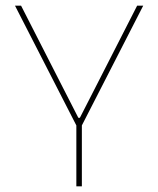

<svg xmlns="http://www.w3.org/2000/svg" viewBox="-20 -659 560 679"><path d="M268.5 -213.5H251L33 -639H54.5L201.5 -351L257 -242.5H262.5L318 -351L465 -639H486.5ZM269.5 0H250V-235.5H269.5Z"/></svg>

Font: Anek Devanagari Thin
Style: Regular
Weight: 250
Designer: Kailash Malviya (Devanagari) & Yesha Goshar (Latin)
Foundry: Ek Type
Version: Version 1.003